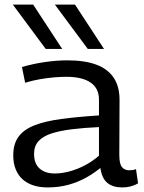

<svg xmlns="http://www.w3.org/2000/svg" viewBox="-20 -810 630 840"><path d="M38 -130Q38 -181 61.5 -212.5Q85 -244 131.5 -262Q178 -280 248.5 -289.5Q319 -299 413 -305V-372Q414 -422 377.5 -448Q341 -474 270 -474Q246 -474 216.5 -471.5Q187 -469 155 -463.5Q123 -458 90 -448L76 -517Q125 -531 176.5 -538.5Q228 -546 275 -546Q350 -546 400.5 -527.5Q451 -509 477 -470.5Q503 -432 503 -373L502 -132Q502 -92 514 -78.5Q526 -65 545 -65Q552 -65 559.5 -66Q567 -67 575 -70L584 -8Q569 1 551.5 5.5Q534 10 515 10Q474 10 450 -9.5Q426 -29 419 -75Q391 -52 356 -32.5Q321 -13 279 -1.5Q237 10 188 10Q155 10 127.5 1.5Q100 -7 80 -24.5Q60 -42 49 -68.5Q38 -95 38 -130ZM129 -137Q129 -94 153.5 -72.5Q178 -51 219 -51Q251 -51 285.5 -60.5Q320 -70 353 -87.5Q386 -105 413 -129V-254Q347 -251 294.5 -244.5Q242 -238 205 -226Q168 -214 148.5 -192.5Q129 -171 129 -137ZM180 -596 36 -790H125L252 -596ZM364 -596 220 -790H308L435 -596Z"/></svg>

Font: Georama SemiExpanded
Style: Regular
Weight: 400
Width: 6
Designer: Jean-Baptiste Levee
Foundry: Production Type
Version: Version 1.001